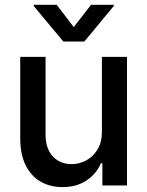

<svg xmlns="http://www.w3.org/2000/svg" viewBox="-20 -765 607 792"><path d="M400.4 -530.3H503.9V0H402.3V-91.8H396.5Q377.4 -47.4 336.4 -20.3Q295.4 6.8 238.3 6.8Q186.5 6.8 147 -16.1Q107.4 -39.1 85.4 -84Q63.5 -128.9 63.5 -193.4V-530.3H168V-206.1Q168 -170.4 181.6 -143.6Q195.3 -116.7 219.5 -102.3Q243.7 -87.9 275.4 -87.9Q305.7 -87.9 334.5 -102.8Q363.3 -117.7 381.8 -147.7Q400.4 -177.7 400.4 -220.7ZM284.2 -653.3 355.5 -745.1H449.2V-740.2L328.1 -593.8H241.2L119.1 -740.2V-745.1H213.9Z"/></svg>

Font: Pretendard Medium
Style: Regular
Weight: 500
Designer: Base glyphs from Inter by Rasmus Andersson; Hangeul glyphs from Noto Sans CJK(Source Han Sans) by Jang Soo-young and Kan
Foundry: Kil Hyung-jin
Version: Version 1.309